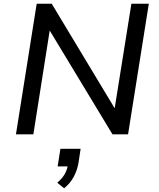

<svg xmlns="http://www.w3.org/2000/svg" viewBox="-20 -725 856 1036"><path d="M66 0 178 -705H259L598 -142H599L689 -705H783L671 0H587L249 -559H248L160 0ZM326 291 289 261Q317 237 330.5 212Q344 187 347 160L363 173H291L306 78H415L404 151Q397 193 378.5 228Q360 263 326 291Z"/></svg>

Font: Nunito Sans 7pt Medium
Style: Italic
Weight: 500
Italic angle: -9°
Designer: Vernon Adams
Foundry: Vernon Adams
Version: Version 3.101;gftools[0.9.27]